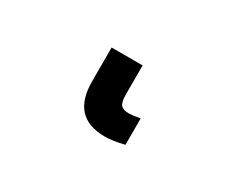

<svg xmlns="http://www.w3.org/2000/svg" viewBox="-42 -39 416 348"><g transform="rotate(30 166.5 135.0)"><path d="M182.1 62V123Q182.1 138.7 187 144.3Q191.9 149.9 204.1 149.9Q210 149.9 227.1 147V202.1Q204.1 208 187 208Q117.2 208 117.2 132.8V62Z"/></g></svg>

Font: Libra Sans Modern
Style: Regular
Weight: 400
Foundry: Stefan Peev, Context Ltd
Version: Version 1.000